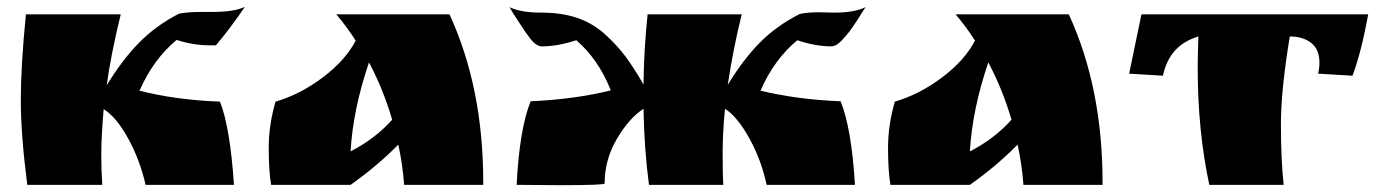

<svg xmlns="http://www.w3.org/2000/svg" viewBox="-20 -542 4035 563"><path d="M570 -507H603Q667 -507 698 -522Q654 -457 613 -409H597Q546 -409 498 -425Q430 -369 389 -276Q495 -249 625 -244Q655 -168 666 0H407Q390 -74 355.5 -136.5Q321 -199 284 -222Q277 -140 277 -90Q277 -40 280 0H60Q41 -147 41 -248.5Q41 -350 56 -500H334Q304 -376 293 -292Q338 -366 387.5 -416.5Q437 -467 505 -502Q531 -507 570 -507Z M1397 -8V0H1165Q1161 -57 1148 -118Q1086 -55 1008 0H775Q768 -41 768 -108.5Q768 -176 788 -244Q860 -265 926.5 -315Q993 -365 1023 -423Q996 -465 966 -500H1298Q1397 -285 1397 -8ZM1130 -191Q1104 -280 1062 -359Q1015 -221 1008 -98Q1080 -135 1130 -191Z M1621 1 1495 0Q1503 -163 1536 -245Q1667 -251 1771 -277Q1735 -368 1670 -424Q1614 -406 1569 -406Q1552 -406 1534 -430Q1516 -454 1510 -464Q1479 -511 1474 -521Q1507 -505 1567 -505Q1627 -505 1672.5 -489.5Q1718 -474 1753.5 -442Q1789 -410 1814 -376.5Q1839 -343 1867 -294Q1868 -396 1879 -500H2155Q2130 -400 2114 -293Q2158 -366 2207 -416Q2256 -466 2325 -501Q2347 -506 2380 -506L2427 -505Q2485 -505 2518 -521Q2515 -517 2507 -504Q2499 -491 2493.5 -482.5Q2488 -474 2479 -461Q2470 -448 2462.5 -439.5Q2455 -431 2447 -422Q2431 -406 2418 -406Q2372 -406 2318 -424Q2250 -368 2210 -276Q2319 -250 2445 -245Q2477 -166 2487 0H2228Q2212 -74 2177 -137Q2142 -200 2106 -223Q2099 -156 2099 -91.5Q2099 -27 2101 0H1883Q1869 -105 1867 -223Q1825 -196 1789 -135Q1753 -74 1753 -4Q1753 1 1621 1Z M3213 -8V0H2981Q2977 -57 2964 -118Q2902 -55 2824 0H2591Q2584 -41 2584 -108.5Q2584 -176 2604 -244Q2676 -265 2742.5 -315Q2809 -365 2839 -423Q2812 -465 2782 -500H3114Q3213 -285 3213 -8ZM2946 -191Q2920 -280 2878 -359Q2831 -221 2824 -98Q2896 -135 2946 -191Z M3762 -435Q3736 -277 3736 -177Q3736 -77 3744 0H3526Q3492 -159 3492 -342Q3492 -373 3494 -435Q3409 -410 3390 -320L3291 -326L3327 -500H3992Q3972 -390 3946 -320L3845 -326Q3849 -342 3849 -358Q3849 -397 3825 -416Q3801 -435 3762 -435Z"/></svg>

Font: Ruslan Display
Style: Regular
Weight: 400
Designer: Denis Masharov, Vladimir Rabdu
Foundry: Denis Masharov, Vladimir Rabdu
Version: Version 1.000; ttfautohint (v1.4.1)